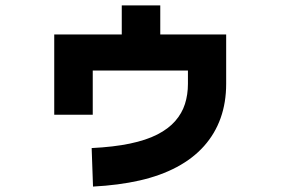

<svg xmlns="http://www.w3.org/2000/svg" viewBox="-20 -650 1040 708"><path d="M323 38 318 -104Q399 -108 459 -120.5Q519 -133 560 -154Q601 -175 626 -203.5Q651 -232 662 -266.5Q673 -301 673 -341V-390H322V-227H180V-523H814V-341Q814 -272 793.5 -214.5Q773 -157 732.5 -111.5Q692 -66 632 -34Q572 -2 495 15.5Q418 33 323 38ZM429 -470V-630H571V-470Z"/></svg>

Font: Murecho Thin ExtraBold
Style: Regular
Weight: 800
Version: Version 1.010